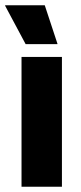

<svg xmlns="http://www.w3.org/2000/svg" viewBox="-30 -707 306 727"><path d="M51.5 0V-491.5H204.5V0ZM139.5 -687 187.5 -541.5V-540H67L-10.5 -685V-687Z"/></svg>

Font: Anek Odia Medium
Style: Bold
Weight: 700
Version: Version 1.003